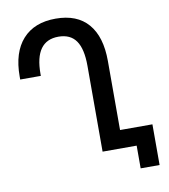

<svg xmlns="http://www.w3.org/2000/svg" viewBox="-91 -801 879 999"><g transform="rotate(-10 348.5 -302.0)"><path d="M571 0H391V-454Q391 -543 361 -586Q331 -629 268 -629Q143 -629 143 -455V-444H34V-460Q34 -587 95.5 -655.5Q157 -724 270 -724Q383 -724 441.5 -656Q500 -588 500 -460V-95H671V120H571Z"/></g></svg>

Font: Noto Sans Georgian Medium Narrow
Style: Regular
Weight: 500
Width: 4
Designer: Monotype Design team
Foundry: Monotype Imaging Inc.
Version: Version 1.000